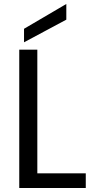

<svg xmlns="http://www.w3.org/2000/svg" viewBox="-20 -947 472 967"><path d="M168 -74H412V0H77V-697H168ZM314 -848 101 -734V-802L314 -927Z"/></svg>

Font: A Bank Premium Regular
Style: Regular
Weight: 400
Designer: Ninad Kale (Devanagari), Jonny Pinhorn (Latin), Htun Naung (Myanmar)
Foundry: Indian Type Foundry
Version: 4.004